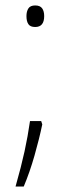

<svg xmlns="http://www.w3.org/2000/svg" viewBox="-20 -555 254 704"><path d="M77 -496Q77 -513 84 -524Q91 -535 109 -535Q127 -535 134.5 -524.5Q142 -514 142 -496Q142 -456 109 -456Q91 -456 84 -466.5Q77 -477 77 -496ZM135 -99Q124 -46 106.5 15.5Q89 77 67 129H37Q58 55 70 0Q82 -55 90 -111H131Z"/></svg>

Font: Noto Sans Lao Looped UI SmCd ExtLt
Style: Regular
Weight: 200
Width: 4
Designer: Mark Frömberg, Ben Mitchell
Foundry: The Fontpad Ltd
Version: Version 1.001; ttfautohint (v1.8.4.7-5d5b)